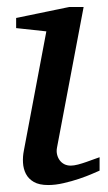

<svg xmlns="http://www.w3.org/2000/svg" viewBox="-20 -514 306 546"><path d="M263.2 -28.8Q257.3 -26.4 241.7 -19.5Q226.1 -12.7 205.1 -5.6Q184.1 1.5 160.9 6.8Q137.7 12.2 117.2 12.2Q91.3 12.2 76.2 3.4Q61 -5.4 53.7 -19.5Q46.4 -33.7 45.4 -51.3Q44.4 -68.8 47.9 -85.9L111.8 -424.8L25.9 -434.1V-462.9L176.8 -494.1H217.8L142.1 -94.2Q140.1 -84 142.3 -74.7Q144.5 -65.4 149.7 -58.3Q154.8 -51.3 162.8 -47.1Q170.9 -43 181.2 -43Q189.9 -43 201.9 -46.1Q213.9 -49.3 225.8 -53.5Q237.8 -57.6 248 -61.5Q258.3 -65.4 263.2 -66.9Z"/></svg>

Font: Charis SIL Am
Style: Italic
Weight: 400
Italic angle: -11°
Foundry: SIL International
Version: Version 5.000